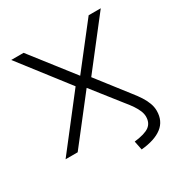

<svg xmlns="http://www.w3.org/2000/svg" viewBox="-200 -858 1142 1196"><g transform="rotate(-30 371.0 -260.5)"><path d="M474 184 461 120Q538 111 569 88Q600 65 600 20Q600 0 591 -22Q582 -44 565.5 -68.5Q549 -93 524 -123L368 -321H370L120 0H33L324 -375V-350L49 -705H138L372 -405L606 -705H693L417 -350V-376L595 -147Q620 -116 638 -88Q656 -60 666 -32.5Q676 -5 676 22Q676 95 624 135Q572 175 474 184Z"/></g></svg>

Font: Nunito Sans 7pt SemiExpanded Light
Style: Regular
Weight: 300
Width: 6
Designer: Vernon Adams
Foundry: Vernon Adams
Version: Version 3.101;gftools[0.9.27]